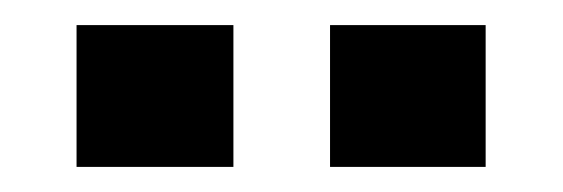

<svg xmlns="http://www.w3.org/2000/svg" viewBox="-20 -737 449 153"><path d="M41 -604V-717H166V-604ZM243 -604V-717H367V-604Z"/></svg>

Font: Geist SemBd
Style: Regular
Weight: 400
Designer: Basement.studio, Andrés Briganti, Mateo Zaragoza
Foundry: Basement.studio, Vercel, Andrés Briganti, Guido Ferreyra, Mateo Zaragoza
Version: Version 1.401